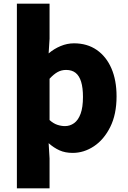

<svg xmlns="http://www.w3.org/2000/svg" viewBox="-20 -819 698 1046"><path d="M72 207V-799H250V-608L245 -528Q274 -553 310 -568Q346 -583 383 -583Q455 -583 507 -547Q559 -511 587 -446.5Q615 -382 615 -294Q615 -196 580.5 -127Q546 -58 491.5 -22Q437 14 376 14Q335 14 304 0Q273 -14 245 -39L250 44V207ZM334 -132Q361 -132 383.5 -148Q406 -164 419 -199Q432 -234 432 -291Q432 -341 422 -373.5Q412 -406 392 -422Q372 -438 340 -438Q315 -438 294 -426.5Q273 -415 250 -390V-165Q271 -146 292.5 -139Q314 -132 334 -132Z"/></svg>

Font: Noto Sans SC Thin Black
Style: Regular
Weight: 900
Version: Version 2.004-H2;hotconv 1.0.118;makeotfexe 2.5.65603